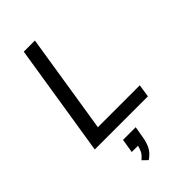

<svg xmlns="http://www.w3.org/2000/svg" viewBox="-293 -785 1134 1134"><g transform="rotate(-45 274.5 -217.5)"><path d="M46 0 158 -705H251L152 -80H502L490 0ZM227 270 196 240Q219 221 228 204Q237 187 242 165H190L204 78H310L298 148Q292 188 276.5 217.5Q261 247 227 270Z"/></g></svg>

Font: Mulish Medium
Style: Italic
Weight: 500
Italic angle: -9°
Designer: Vernon Adams
Foundry: Vernon Adams
Version: Version 3.603; ttfautohint (v1.8.3)